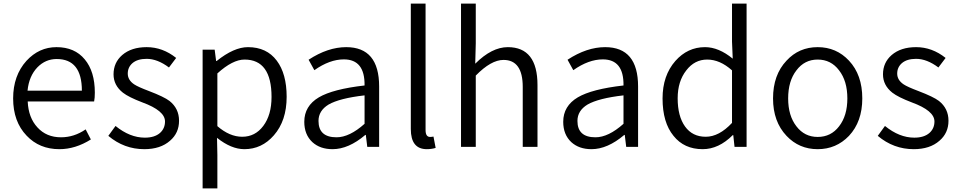

<svg xmlns="http://www.w3.org/2000/svg" viewBox="-20 -816 5328 1067"><path d="M128 -62Q53 -140 53 -269Q53 -396 127 -478Q197 -554 294 -554Q395 -554 451 -486Q507 -419 507 -301Q507 -271 503 -252H134Q138 -162 188 -108Q238 -53 319 -53Q392 -53 456 -97L485 -41Q399 13 310 13Q199 13 128 -62ZM435 -312Q435 -488 295 -488Q233 -488 188 -442Q141 -393 133 -312Z M582 -61 622 -116Q702 -51 785 -51Q839 -51 869 -77Q897 -102 897 -141Q897 -201 771 -247Q695 -276 663 -301Q611 -342 611 -403Q611 -468 659 -510Q710 -554 795 -554Q884 -554 959 -494L919 -441Q855 -489 795 -489Q744 -489 716 -465Q690 -442 690 -407Q690 -371 726 -347Q747 -333 808 -310Q892 -278 922 -255Q975 -213 975 -145Q975 -77 925 -34Q872 13 782 13Q670 13 582 -61Z M1106 -540H1173L1181 -477H1184Q1280 -554 1358 -554Q1462 -554 1518 -479Q1573 -406 1573 -278Q1573 -145 1502 -64Q1435 13 1338 13Q1265 13 1186 -50L1188 45V231H1106ZM1443 -116Q1489 -177 1489 -277Q1489 -485 1339 -485Q1273 -485 1188 -408V-115Q1256 -56 1326 -56Q1398 -56 1443 -116Z M1716 -26Q1671 -68 1671 -139Q1671 -227 1752 -275Q1830 -321 2006 -341Q2008 -486 1891 -486Q1812 -486 1727 -426L1695 -484Q1802 -554 1904 -554Q2087 -554 2087 -335V0H2021L2013 -66H2010Q1917 13 1828 13Q1759 13 1716 -26ZM2006 -128V-286Q1867 -270 1806 -235Q1750 -201 1750 -144Q1750 -53 1850 -53Q1922 -53 2006 -128Z M2263 -99V-796H2345V-93Q2345 -55 2370 -55Q2378 -55 2389 -57L2401 6Q2378 13 2352 13Q2263 13 2263 -99Z M2542 -796H2624V-575L2621 -462Q2713 -554 2802 -554Q2967 -554 2967 -343V0H2885V-333Q2885 -483 2778 -483Q2709 -483 2624 -396V0H2542Z M3155 -26Q3110 -68 3110 -139Q3110 -227 3191 -275Q3269 -321 3445 -341Q3447 -486 3330 -486Q3251 -486 3166 -426L3134 -484Q3241 -554 3343 -554Q3526 -554 3526 -335V0H3460L3452 -66H3449Q3356 13 3267 13Q3198 13 3155 -26ZM3445 -128V-286Q3306 -270 3245 -235Q3189 -201 3189 -144Q3189 -53 3289 -53Q3361 -53 3445 -128Z M3723 -61Q3662 -135 3662 -269Q3662 -396 3733 -477Q3801 -554 3898 -554Q3974 -554 4052 -490L4048 -585V-796H4129V0H4062L4055 -65H4052Q3974 13 3885 13Q3782 13 3723 -61ZM4048 -133V-425Q3981 -485 3910 -485Q3840 -485 3794 -425Q3746 -364 3746 -270Q3746 -170 3787 -113Q3828 -56 3902 -56Q3976 -56 4048 -133Z M4351 -61Q4276 -140 4276 -269Q4276 -400 4351 -479Q4420 -554 4524 -554Q4628 -554 4698 -479Q4772 -400 4772 -269Q4772 -140 4698 -61Q4627 13 4524 13Q4421 13 4351 -61ZM4643 -114Q4689 -173 4689 -269Q4689 -366 4643 -425Q4598 -485 4524 -485Q4451 -485 4406 -425Q4360 -366 4360 -269Q4360 -173 4406 -114Q4451 -55 4524 -55Q4598 -55 4643 -114Z M4858 -61 4898 -116Q4978 -51 5061 -51Q5115 -51 5145 -77Q5173 -102 5173 -141Q5173 -201 5047 -247Q4971 -276 4939 -301Q4887 -342 4887 -403Q4887 -468 4935 -510Q4986 -554 5071 -554Q5160 -554 5235 -494L5195 -441Q5131 -489 5071 -489Q5020 -489 4992 -465Q4966 -442 4966 -407Q4966 -371 5002 -347Q5023 -333 5084 -310Q5168 -278 5198 -255Q5251 -213 5251 -145Q5251 -77 5201 -34Q5148 13 5058 13Q4946 13 4858 -61Z"/></svg>

Font: Source Han Sans CN Normal
Style: Regular
Weight: 350
Designer: Ryoko NISHIZUKA 西塚涼子 (kana, bopomofo & ideographs); Paul D. Hunt (Latin, Greek & Cyrillic); Sandoll Communications 산돌커뮤니
Foundry: Adobe
Version: Version 2.004;hotconv 1.0.118;makeotfexe 2.5.65603